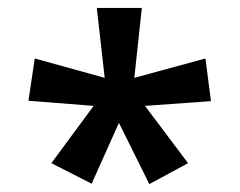

<svg xmlns="http://www.w3.org/2000/svg" viewBox="-20 -765 608 486"><path d="M110 -352 217 -497 52 -510 68 -617 245 -568 225 -745H339L320 -568L500 -617L514 -509L347 -497L456 -352L358 -299L281 -454L212 -300Z"/></svg>

Font: Noto Sans Gurmukhi Condensed SemiBold
Style: Regular
Weight: 600
Width: 3
Designer: Jelle Bosma - Monotype Design Team
Foundry: Monotype Imaging Inc.
Version: Version 2.004; ttfautohint (v1.8.4.7-5d5b)